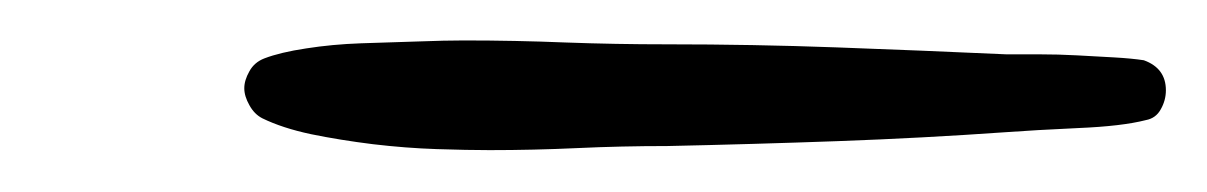

<svg xmlns="http://www.w3.org/2000/svg" viewBox="-20 -427 591 94"><path d="M550.8 -382.8Q550.8 -377.9 548.3 -373.5Q545.9 -369.1 541 -368.2Q529.3 -365.2 507.8 -364.3Q486.3 -363.3 472.7 -362.3Q431.6 -359.4 390.1 -357.9Q348.6 -356.4 306.6 -355.5Q284.2 -355.5 262.7 -354.5Q241.2 -353.5 219.7 -353.5Q209 -353.5 193.8 -354Q178.7 -354.5 162.6 -356.4Q146.5 -358.4 132.3 -361.3Q118.2 -364.3 108.4 -369.1Q104.5 -371.1 102.1 -375.5Q99.6 -379.9 99.6 -383.8Q99.6 -387.7 102.1 -392.1Q104.5 -396.5 109.4 -398.4Q117.2 -401.4 129.9 -403.3Q142.6 -405.3 156.7 -405.8Q170.9 -406.2 184.6 -406.7Q198.2 -407.2 207 -407.2Q232.4 -407.2 256.8 -406.2Q281.2 -405.3 306.6 -405.3Q348.6 -405.3 389.6 -403.8Q430.7 -402.3 472.7 -400.4Q479.5 -400.4 488.8 -400.4Q498 -400.4 507.3 -399.9Q516.6 -399.4 525.4 -398.9Q534.2 -398.4 540 -397.5Q550.8 -393.6 550.8 -382.8Z"/></svg>

Font: Calligraffitti
Style: Regular
Weight: 400
Designer: Dathan Boardman
Foundry: Open Window
Version: Version 1.001